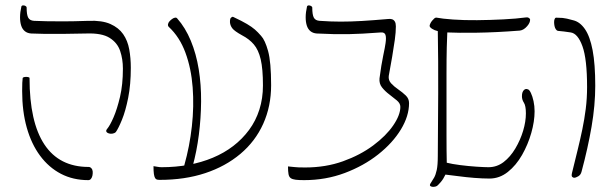

<svg xmlns="http://www.w3.org/2000/svg" viewBox="-20 -671 2319 728"><path d="M419 -170Q415 -166 407.5 -164.5Q400 -163 393 -165Q386 -167 383.5 -171.5Q381 -176 386 -182Q397 -195 410.5 -226Q424 -257 435 -303.5Q446 -350 446 -411Q446 -447 435.5 -478Q425 -509 395.5 -527.5Q366 -546 308 -544Q254 -543 216.5 -542.5Q179 -542 151.5 -542.5Q124 -543 98 -544Q84 -545 74.5 -552.5Q65 -560 60.5 -573.5Q56 -587 56 -605.5Q56 -624 61 -646Q62 -650 67 -650.5Q72 -651 76.5 -648.5Q81 -646 81 -642Q81 -615 87 -604Q93 -593 109 -592Q131 -591 156.5 -590.5Q182 -590 219.5 -590Q257 -590 316 -592Q367 -594 398.5 -580Q430 -566 447 -541.5Q464 -517 470 -484Q476 -451 476 -414Q476 -350 466 -300Q456 -250 442.5 -217Q429 -184 419 -170ZM315 12Q257 12 211 -12Q165 -36 132 -80.5Q99 -125 81.5 -187Q64 -249 64 -326Q64 -348 64.5 -357Q65 -366 66 -375Q67 -378 73 -379Q79 -380 85.5 -379Q92 -378 92 -375Q92 -208 148.5 -123Q205 -38 316 -38Q322 -38 326.5 -33Q331 -28 331.5 -20.5Q332 -13 330.5 -5.5Q329 2 325 7Q321 12 315 12Z M586 11Q580 11 575.5 10Q571 9 568 4Q565 -1 563.5 -11.5Q562 -22 562 -41Q570 -40 577.5 -38.5Q585 -37 593 -37Q646 -37 695 -46Q744 -55 787 -73Q830 -91 864.5 -117.5Q899 -144 924.5 -178.5Q950 -213 963.5 -255.5Q977 -298 977 -347Q977 -410 968.5 -446Q960 -482 942.5 -502.5Q925 -523 898 -537Q869 -553 861 -563.5Q853 -574 852 -586Q852 -589 852 -592.5Q852 -596 853 -599Q854 -602 856 -604Q858 -606 860.5 -607Q863 -608 866 -606Q898 -591 916.5 -580Q935 -569 946.5 -559Q958 -549 970 -535Q985 -519 996.5 -477.5Q1008 -436 1008 -348Q1008 -268 978 -201.5Q948 -135 891.5 -87.5Q835 -40 758 -14.5Q681 11 586 11ZM679 -45Q699 -116 707.5 -192Q716 -268 710.5 -340Q705 -412 683 -471.5Q661 -531 620 -569Q616 -573 617 -579Q618 -585 622.5 -590Q627 -595 632.5 -599Q638 -603 643.5 -604Q649 -605 652 -601Q683 -566 703.5 -516.5Q724 -467 733.5 -408.5Q743 -350 742.5 -286.5Q742 -223 734 -160Q726 -97 710 -39Q708 -31 701.5 -26Q695 -21 689 -21Q683 -21 679.5 -27Q676 -33 679 -45Z M1133 12Q1113 12 1101 10.5Q1089 9 1082.5 4.5Q1076 0 1074 -10.5Q1072 -21 1072 -40Q1086 -39 1097 -37.5Q1108 -36 1137 -36Q1215 -36 1280.5 -59.5Q1346 -83 1395 -119.5Q1444 -156 1471 -195.5Q1498 -235 1498 -266Q1498 -279 1485 -290Q1472 -301 1456 -313Q1440 -325 1428.5 -339.5Q1417 -354 1419 -374Q1426 -427 1433 -460Q1440 -493 1442 -508Q1445 -529 1441.5 -539Q1438 -549 1424 -548Q1384 -545 1355.5 -543.5Q1327 -542 1302 -541.5Q1277 -541 1248.5 -541.5Q1220 -542 1181 -544Q1167 -545 1157.5 -552.5Q1148 -560 1143.5 -573.5Q1139 -587 1139 -605.5Q1139 -624 1144 -646Q1145 -650 1149.5 -650.5Q1154 -651 1159 -648.5Q1164 -646 1164 -642Q1164 -615 1170 -604Q1176 -593 1192 -592Q1234 -589 1271.5 -589Q1309 -589 1352 -591.5Q1395 -594 1452 -599Q1460 -600 1466.5 -598Q1473 -596 1477 -589.5Q1481 -583 1481 -571Q1481 -549 1477 -520Q1473 -491 1467 -456Q1461 -421 1454 -383Q1452 -367 1463 -355Q1474 -343 1490 -332Q1506 -321 1518.5 -309Q1531 -297 1531 -280Q1531 -231 1500 -180Q1469 -129 1414 -85.5Q1359 -42 1287 -15Q1215 12 1133 12Z M1609 -573Q1609 -576 1611.5 -581.5Q1614 -587 1618 -592Q1622 -597 1626.5 -601Q1631 -605 1636 -604Q1656 -600 1697.5 -597Q1739 -594 1789 -594.5Q1839 -595 1888.5 -597.5Q1938 -600 1975 -605Q1981 -606 1985.5 -603Q1990 -600 1990 -596Q1990 -591 1987.5 -585Q1985 -579 1979 -572Q1973 -565 1966 -560.5Q1959 -556 1951 -555Q1861 -548 1788 -547Q1715 -546 1676 -548Q1675 -533 1674 -491.5Q1673 -450 1673 -393.5Q1673 -337 1673 -275.5Q1673 -214 1673 -155.5Q1673 -97 1674 -54Q1694 -49 1725 -45Q1756 -41 1786.5 -39Q1817 -37 1832 -37Q1864 -37 1889.5 -56.5Q1915 -76 1934 -108Q1953 -140 1963.5 -175Q1974 -210 1974 -241Q1974 -270 1966.5 -281.5Q1959 -293 1959 -306Q1959 -315 1961 -320.5Q1963 -326 1966.5 -329.5Q1970 -333 1974 -333.5Q1978 -334 1982 -332Q1987 -331 1993 -318.5Q1999 -306 2003 -287.5Q2007 -269 2007 -249Q2007 -211 1994.5 -167Q1982 -123 1959.5 -83.5Q1937 -44 1905.5 -19Q1874 6 1836 6Q1810 6 1778.5 3.5Q1747 1 1717.5 -3Q1688 -7 1669 -9Q1661 8 1651.5 19Q1642 30 1637 34Q1632 37 1624.5 37.5Q1617 38 1612.5 35Q1608 32 1612 25Q1620 13 1626 2.5Q1632 -8 1636 -26.5Q1640 -45 1640 -80Q1641 -195 1641.5 -317.5Q1642 -440 1640 -553Q1627 -556 1618 -562Q1609 -568 1609 -573Z M2157 3Q2153 3 2149.5 -0.5Q2146 -4 2149 -16Q2160 -61 2170 -101.5Q2180 -142 2188 -180.5Q2196 -219 2201 -258.5Q2206 -298 2206 -341Q2206 -447 2188.5 -495.5Q2171 -544 2144 -548Q2131 -550 2119 -551.5Q2107 -553 2095 -554Q2091 -555 2087.5 -560Q2084 -565 2082.5 -572.5Q2081 -580 2081 -587Q2081 -594 2083 -599Q2085 -604 2089 -604Q2100 -604 2113 -603Q2126 -602 2154 -594Q2179 -588 2198 -560.5Q2217 -533 2227 -480.5Q2237 -428 2237 -346Q2237 -272 2223 -190.5Q2209 -109 2185 -20Q2182 -8 2172.5 -2.5Q2163 3 2157 3Z"/></svg>

Font: Noto Rashi Hebrew ExtraLight
Style: Regular
Weight: 250
Version: Version 1.006